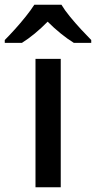

<svg xmlns="http://www.w3.org/2000/svg" viewBox="-66 -786 403 806"><path d="M189 0H83V-539H189ZM192 -766Q205 -744 227.5 -716.5Q250 -689 274.5 -662.5Q299 -636 317 -618V-606H244Q218 -622 189.5 -645Q161 -668 134 -695Q80 -640 26 -606H-46V-618Q-27 -637 -3.5 -663Q20 -689 42 -716.5Q64 -744 78 -766Z"/></svg>

Font: Noto Sans Tamil Medium
Style: Regular
Weight: 500
Designer: Jelle Bosma - Monotype Design Team
Foundry: Monotype Imaging Inc.
Version: Version 2.004; ttfautohint (v1.8.4.7-5d5b)